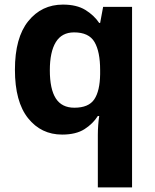

<svg xmlns="http://www.w3.org/2000/svg" viewBox="-20 -576 673 836"><path d="M406 11Q406 -9 407.5 -30Q409 -51 412 -71H406Q385 -37.4 348 -13.7Q311 10 250.6 10Q159.1 10 102.1 -61.5Q45 -133 45 -272.5Q45 -412 103.2 -484Q161.3 -556 254 -556Q313.6 -556 351.4 -532.9Q389.3 -509.7 412 -476H416L429 -546H555V240H406ZM303.8 -107Q366 -107 390.5 -143.5Q415 -180 416 -253V-271Q416 -351 391.5 -393Q367 -435 302.4 -435Q249 -435 223 -392.5Q197 -350 197 -270Q197 -188 223 -147.5Q249 -107 303.8 -107Z"/></svg>

Font: Noto Sans Bassa Vah
Style: Regular
Weight: 400
Designer: Monotype Design Team
Foundry: Monotype Imaging Inc.
Version: Version 2.002